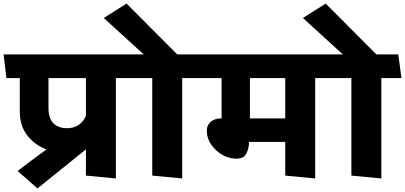

<svg xmlns="http://www.w3.org/2000/svg" viewBox="-31 -985 2272 1077"><path d="M345 -266Q387 -266 414 -287Q441 -308 451 -336V-547H241V-379Q241 -321 268.5 -293.5Q296 -266 345 -266ZM451 0V-147L179 72L68 -26Q108 -57 148.5 -87Q189 -117 230 -147Q166 -170 123 -224Q80 -278 80 -360V-547H5Q1 -581 -3 -613.5Q-7 -646 -11 -680H714L731 -547H619V16Z M823 0V-547H726Q722 -581 718 -613.5Q714 -646 710 -680H775L551 -884L679 -965L963 -680H1086L1104 -547H991V16Z M1569 0V-189H1366Q1366 -155 1351.5 -125Q1337 -95 1297 -95Q1231 -95 1180 -143.5Q1129 -192 1129 -252Q1129 -282 1151 -301.5Q1173 -321 1212 -321V-547H1098Q1094 -581 1090 -613.5Q1086 -646 1082 -680H1832L1849 -547H1737V16ZM1569 -547H1371V-321H1569Z M1940 0V-547H1843Q1839 -581 1835 -613.5Q1831 -646 1827 -680H1892L1668 -884L1796 -965L2080 -680H2203L2221 -547H2108V16Z"/></svg>

Font: Palanquin Dark SemiBold
Style: Regular
Weight: 600
Designer: Pria Ravichandran
Version: Version 1.001